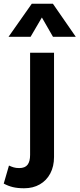

<svg xmlns="http://www.w3.org/2000/svg" viewBox="-87 -782 426 1027"><path d="M42 225Q7 225 -18.5 218.8Q-44 212.5 -67 200L-39 103.5Q-26.5 109.5 -14 113.2Q-1.5 117 15.5 117Q47 117 60.5 99.2Q74 81.5 74 47V-500H202V57.5Q202 108 182 145.8Q162 183.5 126 204.2Q90 225 42 225ZM-41.5 -585 83 -762H196L318.5 -585H196.5L137 -688.5L76.5 -585Z"/></svg>

Font: Geologica Cursive Medium
Style: Regular
Weight: 500
Designer: Sindre Bremnes, Frode Helland
Foundry: Monokrom Skriftforlag AS
Version: Version 1.010;gftools[0.9.28]